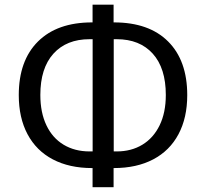

<svg xmlns="http://www.w3.org/2000/svg" viewBox="-20 -767 871 811"><path d="M371 -76 395 -57.1H369.1Q272.9 -57.1 203.1 -93.8Q133.3 -130.5 96.3 -200Q59.3 -269.5 59.3 -365.2Q59.3 -511.1 140.4 -591.7Q221.6 -672.4 369.1 -672.4H395L371 -651.9V-747.4H459.8V-651.9L436.2 -672.4H461.1Q609.6 -672.4 690.2 -591.7Q770.9 -511.1 770.9 -365.2Q770.9 -269.5 733.9 -200Q696.9 -130.5 627.1 -93.8Q557.3 -57.1 461.1 -57.1H436.2L459.8 -76V23.8H371ZM371.3 -619.6 392.5 -601.4H358.3Q261 -601.4 205.7 -540.3Q150.4 -479.1 150.4 -365.8Q150.4 -291.6 176.1 -237.7Q201.8 -183.8 248.9 -155.6Q296 -127.4 358.3 -127.4H392.5L371.3 -109.3ZM438 -127.4H472.9Q534.8 -127.4 581.6 -155.9Q628.4 -184.4 654.4 -238Q680.4 -291.6 680.4 -365.8Q680.4 -479.1 625.3 -540.3Q570.2 -601.4 472.9 -601.4H438L460.4 -619.6V-109.3Z"/></svg>

Font: Min Sans VF VF
Style: Regular
Weight: 400
Designer: Jinseong-Kim, NotoSansCJK, Nunito
Foundry: Jinseong-Kim
Version: Version 1.420;Glyphs 3.1.2 (3151)